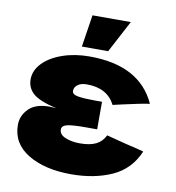

<svg xmlns="http://www.w3.org/2000/svg" viewBox="-84 -827 837 913"><g transform="rotate(10 334.5 -371.0)"><path d="M52 -401Q52 -445 86.5 -480.5Q121 -516 180 -536.5Q239 -557 310 -557Q553 -557 631 -385Q593 -380 505 -360Q473 -352 457 -349Q419 -424 320 -424Q292 -424 276 -412Q260 -400 260 -382Q260 -365 289 -360Q318 -355 371 -355H405V-222H348Q286 -222 260.5 -216Q235 -210 235 -191Q235 -167 265 -154.5Q295 -142 335 -142Q384 -142 413 -156.5Q442 -171 457 -202L550 -178Q615 -163 639 -156Q601 -66 516 -28Q431 10 320 10Q192 10 111 -39Q30 -88 30 -178Q30 -222 63 -255.5Q96 -289 163 -289Q173 -289 195 -287Q111 -307 81.5 -334Q52 -361 52 -401ZM392 -597H265L289 -752H474Z"/></g></svg>

Font: Dela Gothic One
Style: Regular
Weight: 400
Designer: aratakana
Foundry: aratakana
Version: Version 1.004